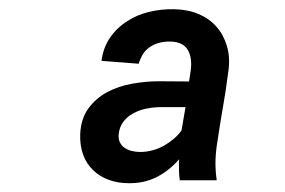

<svg xmlns="http://www.w3.org/2000/svg" viewBox="-20 -741 627 423"><path d="M376 -343.8H457.5Q454.1 -366.7 454.8 -388.4Q455.6 -410.2 459.5 -432.6Q467.3 -483.9 471.9 -509.3Q476.6 -534.7 483.4 -585.9Q487.3 -615.7 479.7 -640.4Q472.2 -665 456.5 -682.6Q440.9 -700.2 417.2 -710.2Q393.6 -720.2 363.3 -720.7Q335.4 -721.2 308.6 -714.8Q281.7 -708.5 260.3 -694.3Q237.8 -680.2 222.7 -658.4Q207.5 -636.7 203.6 -606.9L285.6 -600.6Q289.1 -612.3 294.7 -621.3Q300.3 -630.4 308.6 -636.2Q317.9 -643.1 330.1 -646.5Q342.3 -649.9 356.9 -649.4Q370.6 -648.9 379.9 -644Q389.2 -639.2 394 -630.4Q398.9 -622.1 400.4 -610.8Q401.9 -599.6 400.4 -587.4L396.5 -561.5L330.1 -562Q301.3 -562 271.2 -556.6Q241.2 -551.3 216.3 -538.1Q191.4 -524.9 174.8 -502.2Q158.2 -479.5 156.7 -445.3Q155.8 -420.4 163.1 -400.4Q170.4 -380.4 184.6 -366.7Q198.7 -352.5 219 -345Q239.3 -337.4 263.7 -337.4Q297.4 -336.9 325 -350.8Q352.5 -364.7 374.5 -390.1Q374 -378.4 374.3 -366.9Q374.5 -355.5 376 -343.8ZM289.1 -406.2Q279.3 -406.2 270.3 -408.4Q261.2 -410.6 254.4 -415.5Q247.6 -419.9 243.9 -428Q240.2 -436 241.7 -447.3Q243.7 -462.4 252.2 -473.4Q260.7 -484.4 273.4 -491.2Q285.6 -498 300 -501.2Q314.5 -504.4 328.1 -504.9H388.7L379.9 -453.6Q372.6 -443.4 362.8 -435.1Q353 -426.8 341.8 -420.4Q329.6 -413.6 316.2 -409.9Q302.7 -406.2 289.1 -406.2Z"/></svg>

Font: Roboto Mono SemiBold
Style: Italic
Weight: 600
Italic angle: -10°
Monospace: yes
Designer: Google
Version: Version 3.000